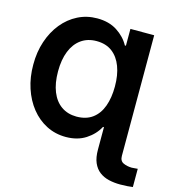

<svg xmlns="http://www.w3.org/2000/svg" viewBox="-131 -841 1065 1156"><g transform="rotate(15 401.0 -263.5)"><path d="M689.3 -718.8V33Q689.3 64.5 712.2 75.1Q735.1 85.8 764.8 86.3Q773.7 85.8 783 85Q792.3 84.1 801.8 83.4V197.1Q788.1 198.8 768.7 200.5Q749.3 202.1 724 202.1Q685.6 202.1 652.2 194.2Q618.8 186.3 593.7 167.2Q568.5 148 554.3 115.3Q540.2 82.6 540.4 33V-106.2H534.6Q507.9 -55.8 456.5 -22.7Q405.2 10.4 333 10.5Q267.1 10.5 211.9 -17.7Q156.7 -45.9 116.4 -96.3Q76 -146.7 53.8 -214.3Q31.5 -281.8 31.8 -360.5Q31.5 -438.9 54 -505.8Q76.4 -572.7 117 -622.7Q157.7 -672.8 212.9 -700.6Q268.1 -728.5 333 -728.5Q406.2 -728.5 457.1 -695.7Q508 -662.8 534.6 -613.9H541.2V-718.8ZM363.5 -124.6Q423.8 -124.8 463 -154Q502.2 -183.2 521.5 -236Q540.8 -288.9 540.8 -359.8Q540.8 -430.6 520.9 -483.3Q501.1 -536.1 462 -565.7Q422.9 -595.3 364.3 -595.3Q308.2 -595.3 268.2 -566.5Q228.2 -537.7 207.3 -485Q186.3 -432.3 186.3 -359.8Q186.3 -285.5 207.6 -233Q228.8 -180.5 268.7 -152.6Q308.6 -124.8 363.5 -124.6Z"/></g></svg>

Font: Inter Display V
Style: Regular
Weight: 400
Designer: Rasmus Andersson
Foundry: rsms
Version: Version 3.015;git-src